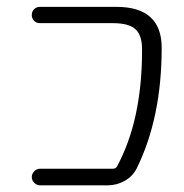

<svg xmlns="http://www.w3.org/2000/svg" viewBox="-20 -565 540 563"><path d="M321.3 -544.9Q454.1 -544.9 454.1 -424.8Q454.1 -219.7 380.9 -71.3Q369.1 -47.9 345.7 -34.7Q322.3 -21.5 294.9 -21.5H97.7Q87.9 -21.5 80.6 -28.8Q73.2 -36.1 73.2 -45.9Q73.2 -55.7 80.6 -63Q87.9 -70.3 97.7 -70.3H311.5Q319.3 -70.3 323.2 -77.1Q396.5 -212.9 396.5 -416Q396.5 -418 396.5 -420.9Q396.5 -461.9 377 -479.5Q357.4 -497.1 311.5 -497.1H96.7Q86.9 -497.1 80.1 -503.9Q73.2 -510.7 73.2 -521Q73.2 -531.2 80.1 -538.1Q86.9 -544.9 96.7 -544.9Z"/></svg>

Font: Rounded Mgen+ 1mn light
Style: Regular
Weight: 200
Designer: [Source Han Sans]
Ryoko NISHIZUKA  (kana & ideographs); Paul D. Hunt (Latin, Greek & Cyrillic); Wenlong ZHANG  (bopomofo
Version: Version 1.059.20150602